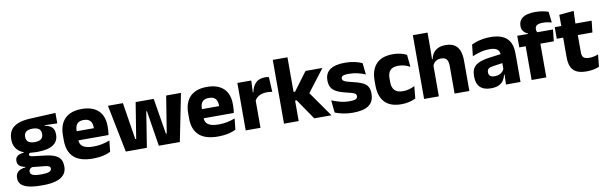

<svg xmlns="http://www.w3.org/2000/svg" viewBox="-52 -1222 6194 1958"><g transform="rotate(-10 3044.5 -243.0)"><path d="M268.3 -152.9Q149.9 -152.9 90.6 -197.1Q31.2 -241.2 31.2 -320.6V-327.2Q31.2 -381.2 55.3 -418.4Q79.4 -455.6 130 -476.2Q180.6 -496.7 259.5 -500.3L521.9 -512.6V-404.4L391.4 -408V-402.8Q425 -397.4 446.8 -384.3Q468.7 -371.1 479.4 -349.7Q490.1 -328.3 490.1 -297.7V-294Q490.1 -225.3 435.9 -189.1Q381.7 -152.9 268.3 -152.9ZM260.8 79.5H276.1Q311.9 79.5 334.1 75.1Q356.3 70.6 366.8 61.6Q377.4 52.6 377.4 39.2V38Q377.4 20.5 362.7 13Q348 5.5 318.5 2.9L173.3 -11.3L206.8 -13.4Q192.2 -10.8 181.3 -5Q170.4 0.8 164.3 9.9Q158.2 19 158.2 31.9V32.9Q158.2 48.2 169.1 58.7Q180 69.2 202.8 74.4Q225.5 79.5 260.8 79.5ZM253.4 191.3Q179.3 191.3 127.2 179.7Q75.1 168.1 48 142.6Q20.9 117 20.9 75.2V73.2Q20.9 44.7 33.5 25.2Q46.1 5.7 69.5 -5.4Q93 -16.4 124.7 -19V-24Q86.1 -31.2 65.2 -48.6Q44.3 -66 44.3 -97.4V-98.2Q44.3 -120.7 54.7 -136Q65.1 -151.3 85.2 -159.8Q105.2 -168.2 134 -169.3V-186.2L247.1 -157.7L213.8 -158.2Q196.5 -158 189.2 -153.5Q182 -148.9 182 -140.1V-139.6Q182 -128.4 193.7 -123.8Q205.4 -119.1 231.8 -116L348.4 -102.3Q433.6 -92.4 475 -60.5Q516.4 -28.6 516.4 38.3V41.5Q516.4 92.7 487.7 125.8Q459.1 159 404.7 175.1Q350.3 191.3 272.7 191.3ZM263.3 -255.9Q293.1 -255.9 312.4 -263.6Q331.7 -271.4 341.4 -286.6Q351.1 -301.8 351.1 -323.5V-327.8Q351.1 -349.4 341.4 -364.4Q331.8 -379.5 312.7 -387.3Q293.5 -395.2 263.7 -395.2H263Q232.6 -395.2 213.1 -387.1Q193.5 -379 184.2 -364.1Q174.9 -349.1 174.9 -327.7V-323.5Q174.9 -301.8 184.6 -286.6Q194.3 -271.4 213.9 -263.6Q233.5 -255.9 263.3 -255.9Z M819 12.5Q684.9 12.5 621.1 -47.2Q557.2 -107 557.2 -221.4V-272.5Q557.2 -385.7 617.1 -445.8Q676.9 -505.8 791.7 -505.8Q868.5 -505.8 919.6 -479.7Q970.8 -453.6 996.6 -405.1Q1022.3 -356.5 1022.3 -288.5V-272.1Q1022.3 -253 1020.7 -233.3Q1019 -213.5 1015.8 -196.4H878.1Q879.8 -225.6 880.4 -251.4Q881 -277.2 881 -297.9Q881 -328.3 871.5 -349.2Q861.9 -370 842.2 -380.9Q822.5 -391.8 791.7 -391.8Q745.7 -391.8 724.4 -367.1Q703 -342.4 703 -296.9V-252L703.9 -235.3V-200.5Q703.9 -181.3 710.2 -164.4Q716.5 -147.5 732.3 -134.7Q748.2 -121.9 775.9 -114.8Q803.7 -107.6 846.6 -107.6Q891.9 -107.6 934 -116.3Q976.1 -125 1014.7 -140.1L1002.2 -25.2Q968.2 -7.5 921.6 2.5Q875.1 12.5 819 12.5ZM638.2 -196.4V-291.2H985V-196.4Z M1160 0 1061.7 -491.4H1216.7L1277.4 -108.1H1286.6L1346.5 -479.5H1533.7L1594.6 -108.1H1602.9L1664.7 -491.4H1818L1719.7 0H1502L1452.5 -313.1L1444.1 -368.2H1436.8L1428.2 -313.1L1378.3 0Z M2116 12.5Q1981.9 12.5 1918.1 -47.2Q1854.2 -107 1854.2 -221.4V-272.5Q1854.2 -385.7 1914.1 -445.8Q1973.9 -505.8 2088.7 -505.8Q2165.5 -505.8 2216.6 -479.7Q2267.8 -453.6 2293.6 -405.1Q2319.3 -356.5 2319.3 -288.5V-272.1Q2319.3 -253 2317.7 -233.3Q2316 -213.5 2312.8 -196.4H2175.1Q2176.8 -225.6 2177.4 -251.4Q2178 -277.2 2178 -297.9Q2178 -328.3 2168.5 -349.2Q2158.9 -370 2139.2 -380.9Q2119.5 -391.8 2088.7 -391.8Q2042.7 -391.8 2021.4 -367.1Q2000 -342.4 2000 -296.9V-252L2000.9 -235.3V-200.5Q2000.9 -181.3 2007.2 -164.4Q2013.5 -147.5 2029.3 -134.7Q2045.2 -121.9 2072.9 -114.8Q2100.7 -107.6 2143.6 -107.6Q2188.9 -107.6 2231 -116.3Q2273.1 -125 2311.7 -140.1L2299.2 -25.2Q2265.2 -7.5 2218.6 2.5Q2172.1 12.5 2116 12.5ZM1935.2 -196.4V-291.2H2282V-196.4Z M2551.9 -276 2510 -368.9H2546.2Q2557.9 -430 2592.7 -464.6Q2627.4 -499.3 2690.8 -499.3Q2701.9 -499.3 2711.2 -497.9Q2720.6 -496.5 2729 -494.6L2736.7 -340.2Q2726.1 -342.8 2712 -344.2Q2697.9 -345.6 2683.5 -345.6Q2634.5 -345.6 2601.1 -327.3Q2567.7 -309 2551.9 -276ZM2401.9 0V-491.4H2545.8L2539.5 -334.7L2554.9 -332.5V0Z M3111.5 0 2966.5 -212.1H2926.7V-302.1H2966.7L3107.7 -491.4H3282.8L3095.9 -247.3V-276.5L3289.9 0ZM2798.4 0V-660.3H2950.5V0Z M3512.4 12.2Q3453.8 12.2 3406.8 1.9Q3359.9 -8.5 3326.4 -21.9L3313.6 -150.4Q3352 -134.4 3398.7 -121.7Q3445.5 -109 3500 -109Q3543.7 -109 3561.8 -118.3Q3579.9 -127.6 3579.9 -147.1V-149Q3579.9 -162.7 3570.8 -171.3Q3561.7 -179.8 3538.7 -187Q3515.8 -194.2 3474.8 -203.5Q3413.3 -217.8 3377.5 -237.7Q3341.6 -257.6 3326.2 -286.2Q3310.8 -314.8 3310.8 -354.5V-358.6Q3310.8 -431.6 3362.9 -467.9Q3415 -504.1 3516 -504.1Q3573 -504.1 3618.6 -493.6Q3664.2 -483 3695 -468.4L3707.8 -349.2Q3672.2 -364.8 3627.9 -375.3Q3583.6 -385.8 3535.1 -385.8Q3505.5 -385.8 3488.7 -381.9Q3471.9 -377.9 3465.2 -370.3Q3458.5 -362.8 3458.5 -352.1V-350.3Q3458.5 -338.4 3466.4 -329.9Q3474.3 -321.4 3495.7 -313.9Q3517.1 -306.5 3557.2 -297.2Q3618.8 -283.5 3656.9 -266.3Q3694.9 -249.2 3712.5 -221.9Q3730 -194.7 3730 -149.3V-144.9Q3730 -65.4 3676.5 -26.6Q3623 12.2 3512.4 12.2Z M4014.1 12.9Q3897.1 12.9 3840.7 -48.5Q3784.2 -109.9 3784.2 -221.7V-272.7Q3784.2 -382.2 3840.7 -443.5Q3897.2 -504.8 4013.7 -504.8Q4043.4 -504.8 4069.5 -500.6Q4095.6 -496.3 4117.5 -488.9Q4139.4 -481.6 4156 -472.8L4168.3 -346.6Q4144 -360.5 4114.6 -369.8Q4085.2 -379.1 4048 -379.1Q3990.1 -379.1 3964.1 -351Q3938.1 -323 3938.1 -270V-227.3Q3938.1 -173.4 3965.7 -144.4Q3993.2 -115.4 4051.5 -115.4Q4088.1 -115.4 4117.3 -124.2Q4146.5 -133 4173.2 -146.8L4161.2 -20Q4135.1 -6.2 4097 3.3Q4059 12.9 4014.1 12.9Z M4564.8 0V-288.8Q4564.8 -315.9 4557.9 -335.6Q4550.9 -355.4 4534.6 -366Q4518.3 -376.7 4489.5 -376.7Q4465.9 -376.7 4447.9 -368.2Q4430 -359.8 4418.2 -345.6Q4406.4 -331.4 4400.1 -313.5L4369.1 -385H4404.4Q4412.2 -418.5 4430.1 -445.1Q4448.1 -471.7 4479.7 -487.4Q4511.3 -503.1 4559.4 -503.1Q4614.4 -503.1 4649.4 -481.9Q4684.4 -460.7 4701.1 -418.7Q4717.9 -376.6 4717.9 -313.3V0ZM4248.9 0V-660.3H4401V-513.3L4398.5 -351.4L4401.9 -339.5V0Z M5096.9 0 5101.6 -123 5098.1 -130.7V-284L5097.2 -303.9Q5097.2 -345.1 5073 -364.5Q5048.8 -383.8 4992.3 -383.8Q4942.8 -383.8 4898.3 -371.4Q4853.8 -359 4814.5 -342.8L4827.3 -461.4Q4850.8 -472.5 4880.2 -482.3Q4909.7 -492.1 4945.1 -498Q4980.4 -504 5020.9 -504Q5085.5 -504 5129.1 -489Q5172.6 -474 5198.5 -446.4Q5224.5 -418.8 5235.9 -380.6Q5247.4 -342.5 5247.4 -296.4V0ZM4940.5 11.7Q4866.9 11.7 4829 -25.4Q4791 -62.6 4791 -131V-144.3Q4791 -217.1 4835.6 -251.7Q4880.3 -286.3 4977.8 -299L5109.8 -316.5L5118.8 -224.6L5001.8 -207.7Q4966.3 -202.8 4952 -190.8Q4937.6 -178.8 4937.6 -155.4V-151.8Q4937.6 -129.5 4952.1 -116.4Q4966.6 -103.2 4998.6 -103.2Q5026.5 -103.2 5046.6 -111.5Q5066.8 -119.8 5079.9 -133.8Q5093.1 -147.7 5099.6 -164.4L5121.1 -102.7H5095.8Q5088.1 -70.3 5071.2 -44.5Q5054.3 -18.6 5022.9 -3.5Q4991.6 11.7 4940.5 11.7Z M5518.2 -676.7Q5558.6 -676.7 5593.3 -670.4Q5628.1 -664 5653.8 -655.1L5667.1 -542.2Q5646.8 -547.7 5624.4 -551.5Q5602.1 -555.3 5575.6 -555.3Q5543.9 -555.3 5526.3 -548.7Q5508.7 -542.2 5501.9 -530.3Q5495.1 -518.4 5495.1 -502.1V-500.8Q5495.1 -489 5498.7 -479.4Q5502.4 -469.8 5507.5 -461.4L5408.7 -458V-473.3Q5382.6 -483.5 5364.2 -505.1Q5345.8 -526.7 5345.8 -560.8V-563.3Q5345.8 -616.9 5387.7 -646.8Q5429.7 -676.7 5518.2 -676.7ZM5362.6 0V-426.6H5514.8V0ZM5296.4 -349.2V-469.7L5428.3 -468.5L5486.4 -469.7H5666.5L5653.8 -349.2Z M5931 11Q5865.5 11 5826.7 -8.8Q5787.9 -28.6 5771 -68Q5754.2 -107.4 5754.2 -165.5V-440.1H5905.8V-189.9Q5905.8 -153.9 5922.2 -137.3Q5938.5 -120.6 5982.8 -120.6Q6007.6 -120.6 6031.5 -126.1Q6055.4 -131.6 6075.1 -139.8L6062.1 -13.6Q6036.7 -2.3 6003.4 4.4Q5970.2 11 5931 11ZM5688.1 -369.5V-489.6H6070.3L6057.2 -369.5ZM5756.2 -478.7 5755.7 -605.5 5907 -619.8 5901.6 -478.7Z"/></g></svg>

Font: Anek Tamil Medium
Style: Regular
Weight: 500
Designer: Aadarsh Rajan (Tamil), Yesha Goshar (Latin)
Foundry: Ek Type
Version: Version 1.003